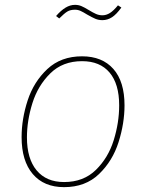

<svg xmlns="http://www.w3.org/2000/svg" viewBox="-20 -761 601 791"><path d="M69 -196Q69 -271 94 -347.5Q119 -424 175 -476.5Q231 -529 318 -529Q401 -529 447 -477Q493 -425 493 -327Q493 -253 468.5 -175.5Q444 -98 388 -44Q332 10 244 10Q161 10 115 -44Q69 -98 69 -196ZM471 -327Q471 -415 431.5 -462Q392 -509 318 -509Q238 -509 187 -458.5Q136 -408 113.5 -336Q91 -264 91 -195Q91 -107 131 -59Q171 -11 244 -11Q324 -11 375 -61Q426 -111 448.5 -183.5Q471 -256 471 -327ZM339 -701Q323 -711 312 -716Q301 -721 289 -721Q270 -721 257.5 -713.5Q245 -706 224 -685L211 -695Q231 -718 250 -729.5Q269 -741 289 -741Q303 -741 315 -736Q327 -731 345 -720Q363 -709 375.5 -703.5Q388 -698 402 -698Q418 -698 433 -707.5Q448 -717 466 -739L480 -730Q460 -702 441.5 -690Q423 -678 402 -678Q386 -678 373 -683.5Q360 -689 339 -701Z"/></svg>

Font: FiraGO Thin
Style: Italic
Weight: 100
Italic angle: -8°
Designer: bBox Type GmbH
Foundry: bBox Type GmbH
Version: Version 1.001